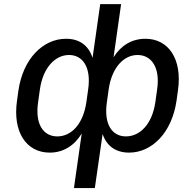

<svg xmlns="http://www.w3.org/2000/svg" viewBox="-20 -739 917 942"><path d="M445.3 183.6 483.4 -81.5C502.9 -22.9 547.9 9.8 613.3 9.8C726.1 9.8 823.7 -88.9 846.2 -245.6L853 -294.4C875.5 -450.7 805.7 -548.8 693.4 -548.8C627.4 -548.8 573.2 -516.1 537.1 -458L574.2 -718.8H471.7L434.1 -455.1C415 -515.1 370.6 -548.8 304.2 -548.8C190.9 -548.8 92.8 -450.7 70.3 -294.4L63.5 -245.6C41 -88.9 110.8 9.8 224.1 9.8C290 9.8 344.7 -23.9 380.9 -84L342.8 183.6ZM261.2 -69.8C193.8 -69.8 150.9 -127.9 167 -237.8L175.8 -300.8C191.4 -408.7 251.5 -469.2 318.8 -469.2C386.2 -469.2 428.2 -408.7 412.6 -300.8L403.8 -237.8C387.7 -127.9 328.6 -69.8 261.2 -69.8ZM597.7 -69.8C531.2 -69.8 488.3 -127.9 504.4 -237.8L513.2 -300.8C528.8 -408.7 587.9 -469.2 654.8 -469.2C722.7 -469.2 766.6 -408.7 751 -300.8L742.2 -237.8C726.1 -127.9 665.5 -69.8 597.7 -69.8Z"/></svg>

Font: Winston
Style: Italic
Weight: 400
Italic angle: -8.13011°
Designer: Vernon Adams, Kim Jin-seong, David Berlow, Cristiano Sobral
Foundry: The Winston Project Authors
Version: Version 3.004